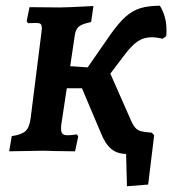

<svg xmlns="http://www.w3.org/2000/svg" viewBox="-20 -526 605 670"><path d="M561 -420Q561 -407 560 -400L548 -391Q525 -396 510 -396Q482 -396 461 -382Q440 -368 415 -335L365 -269L433 -115Q443 -91 451 -81.5Q459 -72 471 -68.5Q483 -65 510 -63L518 -54L497 118L423 124L420 11Q389 11 368 -6.5Q347 -24 332 -62L266 -218H213L196 -105Q193 -89 193 -78Q193 -64 198.5 -59Q204 -54 216 -54Q230 -54 248 -57L253 -50L242 2L166 1Q150 0 128 0L12 2L21 -51Q56 -56 69.5 -69Q83 -82 87 -114L124 -408Q126 -424 126 -427Q126 -439 121.5 -442.5Q117 -446 104 -446L78 -445L73 -452L83 -501L189 -500Q214 -500 306 -505L298 -449Q267 -443 255.5 -433.5Q244 -424 241 -403L225 -295L286 -291L363 -402Q393 -445 417.5 -467Q442 -489 470 -497.5Q498 -506 538 -506Q561 -469 561 -420Z"/></svg>

Font: Alegreya SC
Style: Bold Italic
Weight: 700
Italic angle: -7°
Designer: Juan Pablo del Peral
Foundry: Huerta Tipografica
Version: Version 2.007; ttfautohint (v1.6)